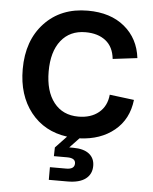

<svg xmlns="http://www.w3.org/2000/svg" viewBox="-55 -622 701 878"><g transform="rotate(5 295.5 -183.0)"><path d="M202.1 210V151.9H276.9Q314.9 151.9 314.9 125Q314.9 100.1 276.9 100.1H215.8L216.8 60.1L268.1 5.9Q162.6 -8.3 100.8 -86.4Q39.1 -164.6 39.1 -284.2Q39.1 -416 114.3 -496.1Q189.5 -576.2 313 -576.2Q417 -576.2 481.7 -522.7Q546.4 -469.2 557.1 -379.9L444.8 -366.2Q439 -421.4 403.6 -449.2Q368.2 -477.1 311 -477.1Q239.3 -477.1 198.7 -426Q158.2 -375 158.2 -284.2Q158.2 -193.4 198.7 -141.6Q239.3 -89.8 311 -89.8Q368.7 -89.8 404.8 -119.6Q440.9 -149.4 445.8 -202.1L558.1 -188Q547.9 -98.6 484.9 -46.9Q421.9 4.9 325.2 8.8L282.2 54.2H300.8Q348.6 54.2 373.8 74Q398.9 93.8 398.9 128.9Q398.9 167 370.6 188.5Q342.3 210 287.1 210Z"/></g></svg>

Font: BDO Grotesk Medium
Style: Regular
Weight: 500
Designer: Deni Anggara
Foundry: Lokal Container
Version: Version 2.000